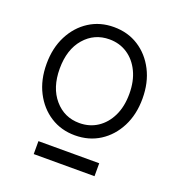

<svg xmlns="http://www.w3.org/2000/svg" viewBox="-119 -883 777 837"><g transform="rotate(20 269.5 -464.0)"><path d="M269 -282Q205 -282 155 -314Q105 -346 76 -402.5Q47 -459 47 -533Q47 -607 76 -663.5Q105 -720 155 -752Q205 -784 269 -784Q334 -784 384 -752Q434 -720 463 -663.5Q492 -607 492 -533Q492 -459 463 -402.5Q434 -346 384 -314Q334 -282 269 -282ZM269 -339Q316 -339 352.5 -363Q389 -387 410 -430.5Q431 -474 431 -533Q431 -592 410 -635.5Q389 -679 352.5 -703Q316 -727 269 -727Q199 -727 153.5 -674.5Q108 -622 108 -533Q108 -445 153.5 -392Q199 -339 269 -339ZM129 -144V-204H411V-144Z"/></g></svg>

Font: Zen Kaku Gothic New
Style: Regular
Weight: 400
Designer: Yoshimichi Ohira
Foundry: Positype
Version: Version 1.001